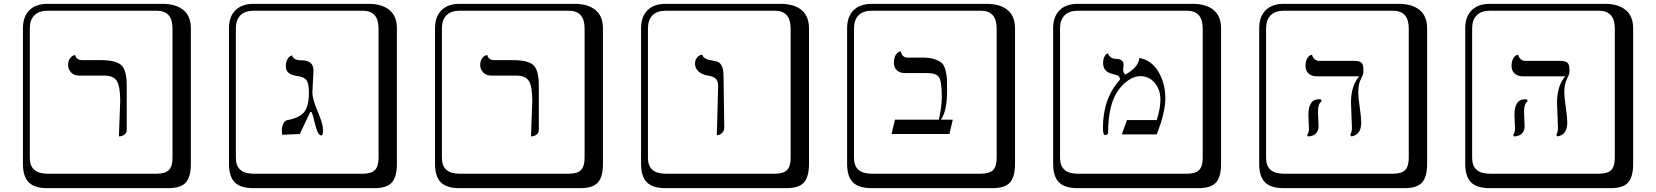

<svg xmlns="http://www.w3.org/2000/svg" viewBox="-20 -774 8677 1006"><path d="M603 -59.1 609.9 -244.1Q609.9 -320.3 592.5 -349.1Q575.2 -377.9 525.9 -377.9H395Q369.1 -377.9 353 -394Q336.9 -410.2 336.9 -433.1Q336.9 -454.1 346.4 -467.5Q356 -481 365.2 -483.4L374 -485.8Q379.9 -459 411.1 -459H504.9Q587.9 -459 616 -432.4Q644 -405.8 644 -326.2V-92.8Q644 -78.6 634 -70.3Q624 -62 613.3 -60.5ZM229 -717.8Q184.1 -717.8 160.2 -693.8Q136.2 -669.9 136.2 -625V53.2Q136.2 136.2 229 136.2H800.8Q845.7 136.2 864.7 117.2Q883.8 98.1 883.8 53.2V-625Q883.8 -717.8 800.8 -717.8ZM980 84Q980 152.8 953.4 182.4Q926.8 211.9 860.8 211.9H229Q161.1 211.9 130.6 181.4Q100.1 150.9 100.1 84V-625Q100.1 -687 134 -720.5Q168 -753.9 229 -753.9H831.1Q900.9 -753.9 940.4 -721.9Q980 -689.9 980 -625Z M1616.7 -290Q1616.7 -256.8 1640.6 -200Q1664.6 -143.1 1669.4 -117.2Q1672.4 -107.4 1672.4 -90.8Q1672.4 -71.8 1666.5 -64Q1651.4 -64 1642.6 -85.9Q1633.8 -107.9 1626.7 -140.4Q1619.6 -172.9 1611.8 -187H1605.5L1550.8 -71.8L1458.5 -67.9Q1458.5 -69.8 1457.5 -77.9Q1456.5 -85.9 1456.5 -91.8Q1456.5 -98.6 1457.5 -104Q1464.4 -139.2 1483.4 -144Q1546.4 -155.3 1572.5 -185.5Q1598.6 -215.8 1598.6 -290Q1598.6 -339.8 1584.2 -356Q1569.8 -372.1 1535.6 -376Q1477.5 -383.8 1477.5 -425.8Q1477.5 -447.8 1485.6 -462.4Q1493.7 -477.1 1502 -480.5L1510.7 -483.9Q1515.6 -458 1559.6 -458Q1622.6 -458 1622.6 -403.8Q1622.6 -390.6 1619.6 -347.9Q1616.7 -305.2 1616.7 -290ZM1308.6 -717.8Q1263.7 -717.8 1239.7 -693.8Q1215.8 -669.9 1215.8 -625V53.2Q1215.8 136.2 1308.6 136.2H1880.4Q1925.3 136.2 1944.3 117.2Q1963.4 98.1 1963.4 53.2V-625Q1963.4 -717.8 1880.4 -717.8ZM2059.6 84Q2059.6 152.8 2033 182.4Q2006.3 211.9 1940.4 211.9H1308.6Q1240.7 211.9 1210.2 181.4Q1179.7 150.9 1179.7 84V-625Q1179.7 -687 1213.6 -720.5Q1247.6 -753.9 1308.6 -753.9H1910.6Q1980.5 -753.9 2020 -721.9Q2059.6 -689.9 2059.6 -625Z M2762.2 -59.1 2769 -244.1Q2769 -320.3 2751.7 -349.1Q2734.4 -377.9 2685.1 -377.9H2554.2Q2528.3 -377.9 2512.2 -394Q2496.1 -410.2 2496.1 -433.1Q2496.1 -454.1 2505.6 -467.5Q2515.1 -481 2524.4 -483.4L2533.2 -485.8Q2539.1 -459 2570.3 -459H2664.1Q2747.1 -459 2775.1 -432.4Q2803.2 -405.8 2803.2 -326.2V-92.8Q2803.2 -78.6 2793.2 -70.3Q2783.2 -62 2772.5 -60.5ZM2388.2 -717.8Q2343.3 -717.8 2319.3 -693.8Q2295.4 -669.9 2295.4 -625V53.2Q2295.4 136.2 2388.2 136.2H2960Q3004.9 136.2 3023.9 117.2Q3043 98.1 3043 53.2V-625Q3043 -717.8 2960 -717.8ZM3139.2 84Q3139.2 152.8 3112.5 182.4Q3085.9 211.9 3020 211.9H2388.2Q2320.3 211.9 2289.8 181.4Q2259.3 150.9 2259.3 84V-625Q2259.3 -687 2293.2 -720.5Q2327.1 -753.9 2388.2 -753.9H2990.2Q3060.1 -753.9 3099.6 -721.9Q3139.2 -689.9 3139.2 -625Z M3735.8 -64.9 3742.7 -320.8Q3742.7 -350.6 3729.7 -362.3Q3716.8 -374 3684.6 -378.9Q3656.7 -383.8 3639.2 -400.4Q3621.6 -417 3621.6 -439.9Q3621.6 -459 3631.1 -470.9Q3640.6 -482.9 3650.4 -485.4L3659.7 -487.8Q3663.6 -465.8 3705.6 -458Q3730.5 -454.1 3742.2 -449.5Q3753.9 -444.8 3762.5 -427Q3771 -409.2 3771 -374L3774.9 -106.9Q3774.9 -89.8 3764.9 -79.3Q3754.9 -68.8 3745.1 -66.9ZM3467.8 -717.8Q3422.9 -717.8 3398.9 -693.8Q3375 -669.9 3375 -625V53.2Q3375 136.2 3467.8 136.2H4039.6Q4084.5 136.2 4103.5 117.2Q4122.6 98.1 4122.6 53.2V-625Q4122.6 -717.8 4039.6 -717.8ZM4218.8 84Q4218.8 152.8 4192.1 182.4Q4165.5 211.9 4099.6 211.9H3467.8Q3399.9 211.9 3369.4 181.4Q3338.9 150.9 3338.9 84V-625Q3338.9 -687 3372.8 -720.5Q3406.7 -753.9 3467.8 -753.9H4069.8Q4139.6 -753.9 4179.2 -721.9Q4218.8 -689.9 4218.8 -625Z M4815.4 -472.2Q4852.5 -472.2 4877 -463.6Q4901.4 -455.1 4914.3 -444.1Q4927.2 -433.1 4933.8 -407Q4940.4 -380.9 4941.4 -360.8Q4942.4 -340.8 4942.4 -298.8Q4942.4 -192.9 4910.2 -147H4972.2L4954.6 -71.8H4651.4L4669.4 -147H4899.4Q4914.6 -215.8 4914.6 -264.2Q4914.6 -348.1 4899.9 -369.6Q4885.3 -391.1 4837.4 -391.1H4721.2Q4694.3 -391.1 4679 -406Q4663.6 -420.9 4663.6 -444.8Q4663.6 -460 4667 -471.9Q4670.4 -483.9 4675.8 -490Q4681.2 -496.1 4686.8 -500Q4692.4 -503.9 4695.8 -504.9L4699.2 -505.9Q4707 -471.7 4735.4 -472.2ZM4547.4 -717.8Q4502.4 -717.8 4478.5 -693.8Q4454.6 -669.9 4454.6 -625V53.2Q4454.6 136.2 4547.4 136.2H5119.1Q5164.1 136.2 5183.1 117.2Q5202.1 98.1 5202.1 53.2V-625Q5202.1 -717.8 5119.1 -717.8ZM5298.3 84Q5298.3 152.8 5271.7 182.4Q5245.1 211.9 5179.2 211.9H4547.4Q4479.5 211.9 4449 181.4Q4418.5 150.9 4418.5 84V-625Q4418.5 -687 4452.4 -720.5Q4486.3 -753.9 4547.4 -753.9H5149.4Q5219.2 -753.9 5258.8 -721.9Q5298.3 -689.9 5298.3 -625Z M5949.7 -470.2Q6013.7 -459 6049.8 -397.9Q6085.9 -336.9 6085.9 -258.8Q6085.9 -205.6 6063 -131.8L6041 -69.8H5857.9L5884.8 -145H6041Q6060.1 -207 6060.1 -251Q6060.1 -304.2 6030.5 -339.6Q6001 -375 5954.1 -375Q5924.3 -375 5892.1 -353.5Q5859.9 -332 5835.9 -295.9Q5786.1 -222.7 5786.1 -77.1Q5786.1 -74.2 5781.5 -70.1Q5776.9 -65.9 5772 -65.9Q5758.8 -65.9 5758.8 -102.1Q5758.8 -259.3 5848.1 -356Q5848.1 -370.1 5840.1 -376Q5832 -381.8 5807.1 -387.2Q5760.3 -398.4 5759.8 -442.9Q5759.8 -463.9 5766.4 -476.3Q5772.9 -488.8 5779.3 -491.7L5786.1 -494.1Q5789.1 -482.9 5796.4 -476.6Q5803.7 -470.2 5809.3 -468.5Q5814.9 -466.8 5826.2 -465.8Q5839.4 -464.8 5846.2 -463.4Q5853 -461.9 5860.1 -454.3Q5867.2 -446.8 5867.2 -434.1Q5867.2 -427.2 5866 -421.1Q5864.7 -415 5864.7 -410.2Q5864.7 -391.1 5877 -383.8Q5944.8 -420.4 5949.7 -470.2ZM5627 -717.8Q5582 -717.8 5558.1 -693.8Q5534.2 -669.9 5534.2 -625V53.2Q5534.2 136.2 5627 136.2H6198.7Q6243.7 136.2 6262.7 117.2Q6281.7 98.1 6281.7 53.2V-625Q6281.7 -717.8 6198.7 -717.8ZM6377.9 84Q6377.9 152.8 6351.3 182.4Q6324.7 211.9 6258.8 211.9H5627Q5559.1 211.9 5528.6 181.4Q5498 150.9 5498 84V-625Q5498 -687 5532 -720.5Q5565.9 -753.9 5627 -753.9H6229Q6298.8 -753.9 6338.4 -721.9Q6377.9 -689.9 6377.9 -625Z M6885.7 -188Q6885.7 -180.2 6887.2 -149.7Q6888.7 -119.1 6888.7 -111.8Q6888.7 -88.9 6874.5 -74.5Q6860.4 -60.1 6833.5 -59.1L6828.6 -66.9Q6838.4 -79.1 6838.4 -99.1Q6838.4 -106 6836.9 -135.5Q6835.4 -165 6835.4 -171.9Q6835.4 -253.9 6890.6 -253.9Q6899.4 -253.9 6903.3 -251V-242.2Q6885.7 -230 6885.7 -188ZM7096.7 -290Q7096.7 -266.1 7104.5 -211.7Q7112.3 -157.2 7112.3 -131.8Q7112.3 -67.9 7060.5 -59.1L7054.7 -66.9Q7063.5 -82 7063.5 -105Q7063.5 -121.1 7061 -170.7Q7058.6 -220.2 7058.6 -235.8Q7058.6 -324.7 7101.6 -374H6880.4Q6852.5 -374 6836.4 -388.9Q6820.3 -403.8 6820.3 -428Q6820.3 -452.1 6828.9 -467Q6837.4 -481.9 6846.2 -484.9L6854.5 -487.8Q6857.4 -473.6 6867.4 -464.4Q6877.4 -455.1 6891.6 -455.1H7075.7Q7103.5 -455.1 7113.5 -445.1Q7123.5 -435.1 7123.5 -412.1V-394Q7123.5 -385.3 7110.1 -359.1Q7096.7 -333 7096.7 -290ZM6706.5 -717.8Q6661.6 -717.8 6637.7 -693.8Q6613.8 -669.9 6613.8 -625V53.2Q6613.8 136.2 6706.5 136.2H7278.3Q7323.2 136.2 7342.3 117.2Q7361.3 98.1 7361.3 53.2V-625Q7361.3 -717.8 7278.3 -717.8ZM7457.5 84Q7457.5 152.8 7430.9 182.4Q7404.3 211.9 7338.4 211.9H6706.5Q6638.7 211.9 6608.2 181.4Q6577.6 150.9 6577.6 84V-625Q6577.6 -687 6611.6 -720.5Q6645.5 -753.9 6706.5 -753.9H7308.6Q7378.4 -753.9 7418 -721.9Q7457.5 -689.9 7457.5 -625Z M7965.3 -188Q7965.3 -180.2 7966.8 -149.7Q7968.3 -119.1 7968.3 -111.8Q7968.3 -88.9 7954.1 -74.5Q7939.9 -60.1 7913.1 -59.1L7908.2 -66.9Q7918 -79.1 7918 -99.1Q7918 -106 7916.5 -135.5Q7915 -165 7915 -171.9Q7915 -253.9 7970.2 -253.9Q7979 -253.9 7982.9 -251V-242.2Q7965.3 -230 7965.3 -188ZM8176.3 -290Q8176.3 -266.1 8184.1 -211.7Q8191.9 -157.2 8191.9 -131.8Q8191.9 -67.9 8140.1 -59.1L8134.3 -66.9Q8143.1 -82 8143.1 -105Q8143.1 -121.1 8140.6 -170.7Q8138.2 -220.2 8138.2 -235.8Q8138.2 -324.7 8181.2 -374H7960Q7932.1 -374 7916 -388.9Q7899.9 -403.8 7899.9 -428Q7899.9 -452.1 7908.4 -467Q7917 -481.9 7925.8 -484.9L7934.1 -487.8Q7937 -473.6 7947 -464.4Q7957 -455.1 7971.2 -455.1H8155.3Q8183.1 -455.1 8193.1 -445.1Q8203.1 -435.1 8203.1 -412.1V-394Q8203.1 -385.3 8189.7 -359.1Q8176.3 -333 8176.3 -290ZM7786.1 -717.8Q7741.2 -717.8 7717.3 -693.8Q7693.4 -669.9 7693.4 -625V53.2Q7693.4 136.2 7786.1 136.2H8357.9Q8402.8 136.2 8421.9 117.2Q8440.9 98.1 8440.9 53.2V-625Q8440.9 -717.8 8357.9 -717.8ZM8537.1 84Q8537.1 152.8 8510.5 182.4Q8483.9 211.9 8418 211.9H7786.1Q7718.3 211.9 7687.7 181.4Q7657.2 150.9 7657.2 84V-625Q7657.2 -687 7691.2 -720.5Q7725.1 -753.9 7786.1 -753.9H8388.2Q8458 -753.9 8497.6 -721.9Q8537.1 -689.9 8537.1 -625Z"/></svg>

Font: Linux Biolinum Keyboard O
Style: Regular
Weight: 700
Designer: Philipp H. Poll
Foundry: Philipp H. Poll
Version: Version 0.6.1